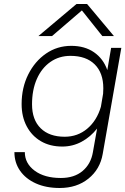

<svg xmlns="http://www.w3.org/2000/svg" viewBox="-20 -739 626 959"><path d="M362 -719H415L549 -559H491L389 -687L240 -559H172ZM586 -500 493 30Q480 106 422 153Q364 200 278 200Q210 200 159 177Q108 154 80 113.5Q52 73 52 21H104Q104 77 153 113.5Q202 150 284 150Q351 150 392.5 115Q434 80 444 21L465 -97Q432 -55 387.5 -31Q343 -7 291 -7Q230 -7 184.5 -33.5Q139 -60 113.5 -108Q88 -156 88 -219Q88 -301 121 -367Q154 -433 210 -471.5Q266 -510 336 -510Q403 -510 449.5 -478Q496 -446 516 -389L535 -500ZM140 -218Q140 -141 183 -98.5Q226 -56 303 -56Q368 -56 416 -96.5Q464 -137 484 -206L495 -271Q496 -284 496 -298Q496 -375 453 -417.5Q410 -460 332 -460Q275 -460 231.5 -429.5Q188 -399 164 -344.5Q140 -290 140 -218Z"/></svg>

Font: Overused Grotesk Light
Style: Italic
Weight: 300
Italic angle: -10°
Version: Version 0.003